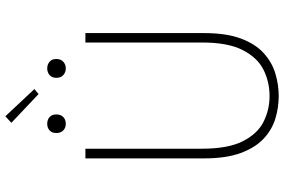

<svg xmlns="http://www.w3.org/2000/svg" viewBox="-196 -876 1085 734"><g transform="rotate(-90 347.0 -509.5)"><path d="M346 13Q302 13 259.5 0Q217 -13 183 -45Q149 -77 128.5 -132.5Q108 -188 108 -272V-726H145V-280Q145 -181 173.5 -124.5Q202 -68 248 -45Q294 -22 346 -22Q400 -22 446.5 -45Q493 -68 522 -124.5Q551 -181 551 -280V-726H587V-272Q587 -188 566.5 -132.5Q546 -77 511 -45Q476 -13 433 0Q390 13 346 13ZM240 -801Q225 -801 215 -810.5Q205 -820 205 -837Q205 -854 215 -863Q225 -872 240 -872Q256 -872 266 -863Q276 -854 276 -837Q276 -820 266 -810.5Q256 -801 240 -801ZM354 -905 244 -1009 269 -1032 373 -921ZM452 -801Q437 -801 426.5 -810.5Q416 -820 416 -837Q416 -854 426.5 -863Q437 -872 452 -872Q467 -872 477.5 -863Q488 -854 488 -837Q488 -820 477.5 -810.5Q467 -801 452 -801Z"/></g></svg>

Font: Noto Sans TC Thin
Style: Regular
Weight: 100
Designer: Ryoko NISHIZUKA 西塚涼子 (kana, bopomofo & ideographs); Paul D. Hunt (Latin, Greek & Cyrillic); Sandoll Communications 산돌커뮤니
Foundry: Adobe
Version: Version 2.004-H2;hotconv 1.0.118;makeotfexe 2.5.65603